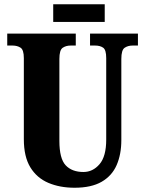

<svg xmlns="http://www.w3.org/2000/svg" viewBox="-20 -872 682 902"><path d="M330 10Q261 10 207 -13Q153 -36 122.5 -86Q92 -136 92 -218V-599Q92 -638 76.5 -648Q61 -658 39 -658H14V-714H336V-658H312Q290 -658 274.5 -647.5Q259 -637 259 -595V-210Q259 -127 288.5 -95.5Q318 -64 372 -64Q416 -64 447.5 -100.5Q479 -137 479 -216V-599Q479 -638 464.5 -648Q450 -658 427 -658H403V-714H628V-658H603Q581 -658 565.5 -647.5Q550 -637 550 -595V-214Q550 -147 528 -96.5Q506 -46 457.5 -18Q409 10 330 10ZM230 -769V-852H472V-769Z"/></svg>

Font: Noto Serif Thai ExtraCondensed Black
Style: Regular
Weight: 900
Width: 2
Designer: Monotype Design Team
Foundry: Monotype Imaging Inc.
Version: Version 2.002; ttfautohint (v1.8.4.7-5d5b)